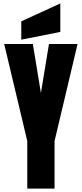

<svg xmlns="http://www.w3.org/2000/svg" viewBox="-20 -1121 486 1141"><path d="M304.2 0H142.1V-282.7L4.9 -859.4H175.3L223.1 -568.4L271 -859.4H440.9L304.2 -282.7ZM338.4 -931.2 106.4 -885.3V-994.1L338.4 -1100.6Z"/></svg>

Font: Anton
Style: Regular
Weight: 400
Designer: Vernon Adams, Tural Alisoy
Foundry: Vernon Adams
Version: Version 2.300